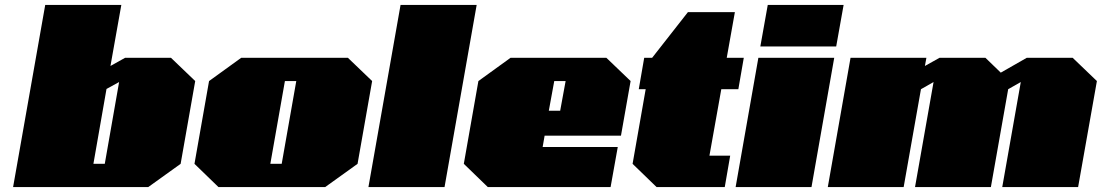

<svg xmlns="http://www.w3.org/2000/svg" viewBox="-20 -757 4459 777"><path d="M33 0 163 -737H471L427 -490L486 -523H672L770 -429L711 -94L580 0ZM358 -94H404L462 -425L411 -397Z M864 0 767 -94 826 -429 956 -523H1388L1486 -429L1427 -94L1296 0ZM1074 -94H1120L1179 -429H1133Z M1471 0 1601 -737H1909L1779 0Z M1954 0 1857 -94 1916 -429 2046 -523H2434L2532 -429L2493 -208H2184L2176 -162H2480L2451 0ZM2201 -309H2247L2269 -429H2223Z M2637 0 2540 -94 2593 -396H2565L2587 -523H2619L2764 -708H2954L2921 -523H2990L2968 -396H2899L2851 -127H2935L2913 0Z M3057 -569 3087 -737H3394L3364 -569ZM2957 0 3049 -523H3356L3264 0Z M3330 0 3422 -523H3729L3723 -490L3782 -523H3968L4030 -463L4135 -523H4321L4419 -429L4343 0H4036L4111 -425L4060 -396L3990 0H3683L3758 -425L3707 -396L3637 0Z"/></svg>

Font: Tomorrow Black
Style: Italic
Weight: 900
Italic angle: -10°
Designer: Tony de Marco, Monica Rizzolli
Foundry: Just in Type
Version: Version 2.002